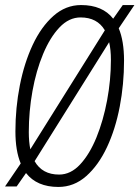

<svg xmlns="http://www.w3.org/2000/svg" viewBox="-24 -730 552 760"><path d="M207 10Q122 10 79 -45L42 8H-4L58 -83Q37 -133 37 -210Q37 -303 54.5 -392Q72 -481 105.5 -552.5Q139 -624 187.5 -667Q236 -710 297 -710Q382 -710 424 -656L462 -710H508L446 -618Q467 -568 467 -490Q467 -397 450 -308Q433 -219 399.5 -147.5Q366 -76 317.5 -33Q269 10 207 10ZM90 -207Q90 -169 96 -139L391 -610Q361 -661 295 -661Q249 -661 211.5 -621.5Q174 -582 146.5 -516Q119 -450 104.5 -369.5Q90 -289 90 -207ZM210 -39Q256 -39 293.5 -79.5Q331 -120 358 -186.5Q385 -253 400 -333Q415 -413 415 -493Q415 -533 408 -563L113 -92Q143 -39 210 -39Z"/></svg>

Font: Georama SemiCondensed Light
Style: Italic
Weight: 300
Width: 4
Italic angle: -9°
Designer: Jean-Baptiste Levee
Foundry: Production Type
Version: Version 1.000